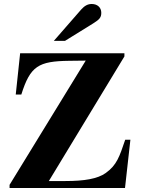

<svg xmlns="http://www.w3.org/2000/svg" viewBox="-20 -943 707 963"><path d="M250 -738H306L448 -826C480 -846 488 -856 488 -879C488 -905 469 -923 440 -923C420 -923 404 -914 387 -895ZM634 -242H608C579 -157 566 -115 510 -75C469 -46 403 -35 308 -35H225L604 -660V-676H81L59 -469H87C132 -612 173 -636 327 -638L410 -639L28 -16V0H607Z"/></svg>

Font: XITS
Style: Bold
Weight: 700
Designer: MicroPress Inc., with final additions and corrections provided by Coen Hoffman, Elsevier (retired)
Version: Version 1.107